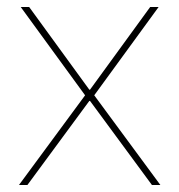

<svg xmlns="http://www.w3.org/2000/svg" viewBox="-20 -526 510 546"><path d="M58 0H34L222 -255L39 -506H63L234 -271H236L407 -506H431L248 -255L436 0H412L236 -239H234Z"/></svg>

Font: IBM Plex Sans Thin
Style: Regular
Weight: 100
Designer: Mike Abbink, Paul van der Laan, Pieter van Rosmalen
Foundry: Bold Monday
Version: Version 3.0